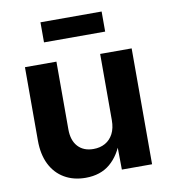

<svg xmlns="http://www.w3.org/2000/svg" viewBox="-82 -796 774 874"><g transform="rotate(-10 305.0 -358.5)"><path d="M244.1 8.3Q188.5 8.3 146.5 -16.1Q104.5 -40.5 81.5 -86.4Q58.6 -132.3 58.6 -196.8V-535.6H204.1V-222.7Q204.1 -171.4 230 -143.1Q255.9 -114.7 301.8 -114.7Q332.5 -114.7 356 -127.9Q379.4 -141.1 392.8 -166.7Q406.2 -192.4 406.2 -229.5V-535.6H551.8V0H412.1L410.6 -135.7H424.8Q401.9 -66.9 357.4 -29.3Q313 8.3 244.1 8.3ZM446.3 -724.6V-631.8H163.6V-724.6Z"/></g></svg>

Font: Inter 20pt
Style: Bold
Weight: 700
Version: Version 4.001;git-66647c0bb